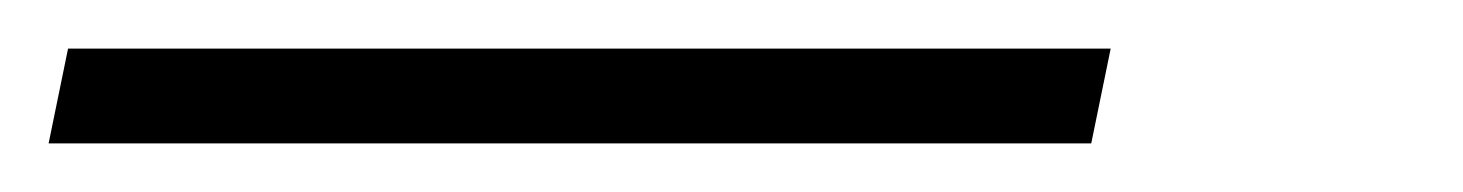

<svg xmlns="http://www.w3.org/2000/svg" viewBox="-65 148 602 79"><path d="M-37 168H392L384 207H-45Z"/></svg>

Font: Piazzolla SC ExtraLight
Style: Italic
Weight: 200
Italic angle: -11.3°
Designer: Juan Pablo del Peral
Foundry: Huerta Tipografica
Version: Version 1.330